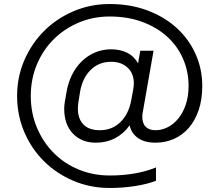

<svg xmlns="http://www.w3.org/2000/svg" viewBox="-20 -727 1090 954"><path d="M525 207Q429 207 345 171.5Q261 136 198.5 74Q136 12 100.5 -71.5Q65 -155 65 -250Q65 -345 101 -428Q137 -511 199 -573Q261 -635 345 -671Q429 -707 525 -707Q628 -707 713 -675Q798 -643 858.5 -587.5Q919 -532 952 -458Q985 -384 985 -300Q985 -232 967 -179.5Q949 -127 917.5 -91Q886 -55 843.5 -36.5Q801 -18 753 -18Q699 -18 666 -41Q633 -64 624 -104Q595 -63 552 -40.5Q509 -18 456 -18Q386 -18 342.5 -63Q299 -108 299 -187Q299 -203 302.5 -223.5Q306 -244 311 -272Q319 -318 338.5 -356.5Q358 -395 387 -423Q416 -451 453 -466.5Q490 -482 532 -482Q577 -482 611.5 -465Q646 -448 666 -412L677 -475H743L690 -173Q687 -159 687 -148Q687 -114 704 -97Q721 -80 753 -80Q784 -80 813.5 -95Q843 -110 866 -138Q889 -166 903 -207Q917 -248 917 -300Q917 -372 889.5 -435Q862 -498 811 -544.5Q760 -591 687.5 -618Q615 -645 525 -645Q442 -645 370.5 -614.5Q299 -584 246 -531Q193 -478 163 -406Q133 -334 133 -250Q133 -166 163 -94Q193 -22 245.5 31.5Q298 85 370 115Q442 145 525 145Q657 145 755 105V171Q716 187 654 197Q592 207 525 207ZM476 -80Q537 -80 578 -120Q619 -160 632 -228Q638 -260 641.5 -280Q645 -300 645 -313Q645 -362 614 -391Q583 -420 532 -420Q472 -420 431 -380Q390 -340 378 -272Q372 -238 369.5 -219Q367 -200 367 -187Q367 -137 394.5 -108.5Q422 -80 476 -80Z"/></svg>

Font: PT Root UI Web
Style: Regular
Weight: 400
Designer: Vitaly Kuzmin
Foundry: ParaType Ltd.
Version: Version 1.000W